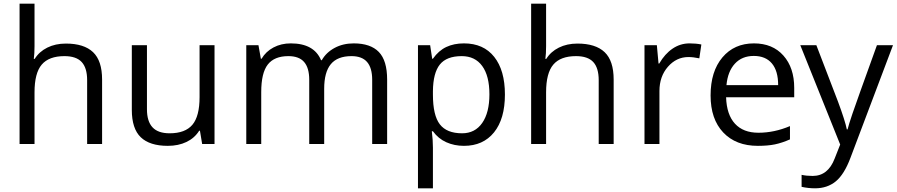

<svg xmlns="http://www.w3.org/2000/svg" viewBox="-20 -780 4858 1040"><path d="M452 0V-346Q452 -412 422.5 -444Q393 -476 329 -476Q245 -476 206 -430Q167 -384 167 -280V0H86V-760H167V-530Q167 -488 163 -461H168Q192 -500 236 -522Q280 -544 337 -544Q435 -544 484 -497.5Q533 -451 533 -349V0Z M776 -535V-188Q776 -123 806 -90.5Q836 -58 899 -58Q983 -58 1022 -104Q1061 -150 1061 -254V-535H1142V0H1075L1063 -72H1059Q1034 -32 990 -11Q946 10 889 10Q791 10 742.5 -36.5Q694 -83 694 -185V-535Z M1996 0V-348Q1996 -412 1968.5 -444Q1941 -476 1884 -476Q1808 -476 1772 -432.5Q1736 -389 1736 -299V0H1655V-348Q1655 -412 1627.5 -444Q1600 -476 1542 -476Q1466 -476 1430.5 -430.5Q1395 -385 1395 -281V0H1314V-535H1380L1393 -462H1397Q1420 -501 1461.5 -523Q1503 -545 1555 -545Q1681 -545 1719 -454H1723Q1747 -496 1792.5 -520.5Q1838 -545 1896 -545Q1987 -545 2032 -498.5Q2077 -452 2077 -349V0Z M2493 10Q2441 10 2397.5 -9.5Q2354 -29 2325 -69H2319Q2325 -22 2325 20V240H2244V-535H2310L2321 -462H2325Q2356 -506 2397.5 -525.5Q2439 -545 2493 -545Q2599 -545 2657 -472Q2715 -399 2715 -268Q2715 -136 2656 -63Q2597 10 2493 10ZM2481 -476Q2399 -476 2362.5 -430.5Q2326 -385 2325 -286V-268Q2325 -155 2362.5 -106.5Q2400 -58 2483 -58Q2553 -58 2592 -114Q2631 -170 2631 -269Q2631 -369 2592 -422.5Q2553 -476 2481 -476Z M3223 0V-346Q3223 -412 3193.5 -444Q3164 -476 3100 -476Q3016 -476 2977 -430Q2938 -384 2938 -280V0H2857V-760H2938V-530Q2938 -488 2934 -461H2939Q2963 -500 3007 -522Q3051 -544 3108 -544Q3206 -544 3255 -497.5Q3304 -451 3304 -349V0Z M3715 -545Q3751 -545 3779 -539L3768 -464Q3735 -471 3709 -471Q3644 -471 3598 -418.5Q3552 -366 3552 -287V0H3471V-535H3538L3547 -436H3551Q3581 -488 3623 -516.5Q3665 -545 3715 -545Z M4085 10Q3966 10 3897.5 -62.5Q3829 -135 3829 -263Q3829 -393 3893 -469Q3957 -545 4064 -545Q4165 -545 4223.5 -479Q4282 -413 4282 -304V-253H3913Q3916 -159 3961 -110Q4006 -61 4088 -61Q4174 -61 4259 -97V-25Q4216 -6 4177.5 2Q4139 10 4085 10ZM4063 -477Q3999 -477 3960.5 -435Q3922 -393 3915 -319H4195Q4195 -396 4161 -436.5Q4127 -477 4063 -477Z M4315 -535H4402L4519 -230Q4558 -125 4567 -79H4571Q4577 -104 4597.5 -164.5Q4618 -225 4730 -535H4817L4587 74Q4553 165 4507 202.5Q4461 240 4395 240Q4358 240 4322 232V167Q4349 173 4382 173Q4465 173 4501 79L4531 3Z"/></svg>

Font: Stephens Clock
Style: Regular
Weight: 400
Designer: Peter Wiegel (catfonts.de) with slight modifications by DT1.org
Version: Version 0.9.1